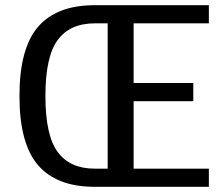

<svg xmlns="http://www.w3.org/2000/svg" viewBox="-20 -720 855 740"><path d="M345 0Q199 0 127 -83Q55 -166 55 -350Q55 -534 127 -617Q199 -700 345 -700H785V-630H495V-400H725V-330H495V-70H785V0ZM345 -70H395V-630H345Q250 -630 202.5 -566Q155 -502 155 -350Q155 -198 202.5 -134Q250 -70 345 -70Z"/></svg>

Font: Scada
Style: Regular
Weight: 400
Designer: Jovanny Lemonad
Foundry: Jovanny Lemonad
Version: Version 4.100;PS 004.100;hotconv 1.0.88;makeotf.lib2.5.64775